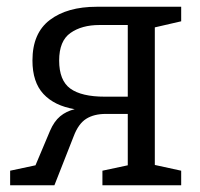

<svg xmlns="http://www.w3.org/2000/svg" viewBox="-20 -548 593 568"><path d="M10 0V-43L85 -59L128 -161Q140 -189 158 -204Q176 -219 201 -225Q141 -235 108.5 -270Q76 -305 76 -369Q76 -450 127.5 -489Q179 -528 266 -528H516V-485L438 -467V-60L516 -43V0H283V-43L358 -59V-211H293Q258 -211 235 -196.5Q212 -182 198 -145L141 0ZM290 -262H358V-474H274Q222 -474 188.5 -450.5Q155 -427 155 -369Q155 -310 188 -286Q221 -262 290 -262Z"/></svg>

Font: Bitter
Style: Regular
Weight: 400
Designer: Sol Matas, and Bitter project Authors
Foundry: Sol Matas
Version: Version 2.001